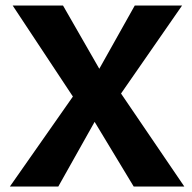

<svg xmlns="http://www.w3.org/2000/svg" viewBox="-20 -678 698 698"><path d="M16 0 245 -327 26 -658H209L341 -428L470 -658H642L420 -338L650 0H466L324 -235L192 0Z"/></svg>

Font: Ysabeau SC ExtraBold
Style: Regular
Weight: 800
Designer: Christian Thalmann (Catharsis Fonts)
Version: Version 2.001;gftools[0.9.30]; featfreeze: smcp